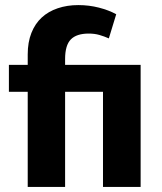

<svg xmlns="http://www.w3.org/2000/svg" viewBox="-20 -735 637 755"><path d="M385 0V-374H236V0H89V-374H15V-480H89V-521Q89 -569 103.5 -605.5Q118 -642 144 -666Q170 -690 207 -702.5Q244 -715 288 -715Q330 -715 369 -705Q408 -695 437 -679L408 -584Q390 -592 371 -597.5Q352 -603 329 -603Q281 -603 258.5 -580Q236 -557 236 -503V-480H533V0Z"/></svg>

Font: Mukta ExtraBold
Style: Regular
Weight: 800
Designer: Girish Dalvi and Yashodeep Gholap
Foundry: Ek Type
Version: Version 2.538;PS 1.002;hotconv 16.6.51;makeotf.lib2.5.65220;